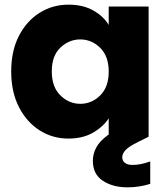

<svg xmlns="http://www.w3.org/2000/svg" viewBox="-20 -586 719 823"><path d="M28 -280Q28 -368 61 -432Q94 -496 149.5 -531Q205 -566 274 -566Q336 -566 380 -541Q424 -516 446 -479V-558H617V0H446V-79Q423 -43 379 -17.5Q335 8 273 8Q205 8 149.5 -27.5Q94 -63 61 -127.5Q28 -192 28 -280ZM446 -279Q446 -345 409.5 -381Q373 -417 324 -417Q276 -417 239 -382Q202 -347 202 -280Q202 -213 239 -177Q276 -141 324 -141Q373 -141 409.5 -177Q446 -213 446 -279ZM581 -77 617 0 571 23Q534 41 519 56.5Q504 72 504 88Q504 103 515.5 112Q527 121 548 121Q582 121 624 106V202Q603 209 578 213Q553 217 526 217Q464 217 421 189Q378 161 378 103Q378 74 392.5 46.5Q407 19 442.5 -7Q478 -33 541 -60Z"/></svg>

Font: Poppins
Style: Bold
Weight: 700
Designer: Ninad Kale (Devanagari), Jonny Pinhorn (Latin)
Version: Version 5.002